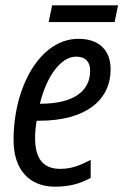

<svg xmlns="http://www.w3.org/2000/svg" viewBox="-20 -692 464 722"><path d="M163 -609H411L424 -672H176ZM187 10C240 10 281 -1 321 -23V-91C278 -68 246 -57 206 -57C142 -57 112 -96 112 -173C112 -194 114 -217 118 -238H128C303 -238 396 -316 396 -431C396 -505 351 -546 275 -546C132 -546 31 -368 31 -165C31 -55 89 10 187 10ZM134 -302H130C156 -408 210 -479 266 -479C303 -479 319 -458 319 -426C319 -347 253 -302 134 -302Z"/></svg>

Font: Noto Sans Condensed
Style: Italic
Weight: 400
Width: 3
Italic angle: -12°
Designer: Monotype Design Team
Foundry: Monotype Imaging Inc.
Version: Version 2.013